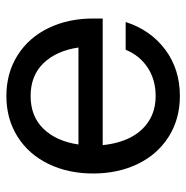

<svg xmlns="http://www.w3.org/2000/svg" viewBox="-11 -561 584 602"><g transform="rotate(-90 281.0 -260.0)"><path d="M38 -260Q38 -338 68 -400Q98 -462 153.5 -497Q209 -532 281 -532Q353 -532 408.5 -497Q464 -462 494 -400Q524 -338 524 -260V-230H127Q132 -180 151 -143Q170 -106 203 -85Q236 -64 281 -64Q332 -64 370 -89Q408 -114 426 -158H513Q488 -80 426.5 -34Q365 12 281 12Q209 12 153.5 -23Q98 -58 68 -120Q38 -182 38 -260ZM281 -456Q217 -456 178 -415.5Q139 -375 129 -306H433Q423 -375 384 -415.5Q345 -456 281 -456Z"/></g></svg>

Font: Aspekta Variable
Style: Regular
Weight: 400
Designer: Ivo Dolenc
Version: Version 2.100